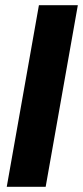

<svg xmlns="http://www.w3.org/2000/svg" viewBox="-20 -720 320 740"><path d="M6 0 130 -700H280L156 0Z"/></svg>

Font: DM Sans 36pt Black
Style: Italic
Weight: 900
Italic angle: -10°
Designer: Colophon Foundry, Jonny Pinhorn
Foundry: Colophon Foundry
Version: Version 4.004;gftools[0.9.30]